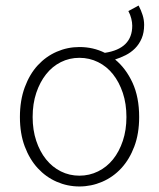

<svg xmlns="http://www.w3.org/2000/svg" viewBox="-20 -662 575 694"><path d="M267 12Q224 12 185 -5Q146 -22 116.5 -54Q87 -86 69.5 -132.5Q52 -179 52 -239Q52 -299 69.5 -346.5Q87 -394 116.5 -426Q146 -458 185 -475Q224 -492 267 -492Q317 -492 359 -471Q458 -486 458 -569Q458 -581 454.5 -595Q451 -609 444 -622L481 -642Q490 -625 495.5 -607.5Q501 -590 501 -572Q501 -544 492 -523Q483 -502 468 -487Q453 -472 434 -462.5Q415 -453 396 -447Q435 -415 459 -363Q483 -311 483 -239Q483 -179 465.5 -132.5Q448 -86 418.5 -54Q389 -22 349.5 -5Q310 12 267 12ZM267 -27Q303 -27 334.5 -42.5Q366 -58 388.5 -86Q411 -114 424 -153Q437 -192 437 -239Q437 -287 424 -326Q411 -365 388.5 -393.5Q366 -422 334.5 -437.5Q303 -453 267 -453Q231 -453 200 -437.5Q169 -422 146.5 -393.5Q124 -365 111 -326Q98 -287 98 -239Q98 -192 111 -153Q124 -114 146.5 -86Q169 -58 200 -42.5Q231 -27 267 -27Z"/></svg>

Font: Giro Light
Style: Regular
Weight: 300
Designer: Paul D. Hunt
Foundry: Adobe Systems Incorporated
Version: Version 1.000;PS 1.0;hotconv 1.0.88;makeotf.lib2.5.647800